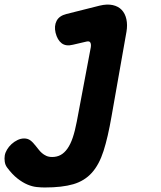

<svg xmlns="http://www.w3.org/2000/svg" viewBox="-91 -560 711 850"><path d="M311 -351Q313 -364 309 -371.5Q305 -379 292 -376L232 -362Q201 -354 182 -368.5Q163 -383 155 -415Q148 -445 159.5 -467.5Q171 -490 203 -498L350 -535Q383 -543 408 -537.5Q433 -532 448 -516Q463 -500 468.5 -475Q474 -450 469 -420L403 -46Q387 47 367.5 108Q348 169 315.5 205Q283 241 233.5 255.5Q184 270 107 270Q91 270 71.5 268Q52 266 30.5 257Q9 248 -14 230Q-37 212 -60 181Q-68 170 -70 155.5Q-72 141 -70 129Q-68 116 -60 102.5Q-52 89 -40 78Q-28 67 -13.5 60Q1 53 16 53Q32 53 43.5 61.5Q55 70 68 87Q74 94 80 102Q86 110 94.5 117.5Q103 125 114 130Q125 135 140 135Q161 135 177.5 126Q194 117 207.5 98Q221 79 231 49.5Q241 20 249 -22Z"/></svg>

Font: Maple Mono NL ExtraBold
Style: Italic
Weight: 800
Italic angle: -10°
Monospace: yes
Designer: subframe7536
Version: Version 7.000